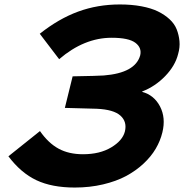

<svg xmlns="http://www.w3.org/2000/svg" viewBox="-20 -840 834 870"><path d="M715.8 -240.2Q706.5 -201.7 685.5 -166Q664.6 -130.4 629.9 -98.1Q595.2 -65.9 551 -42.2Q506.8 -18.6 446.8 -4.4Q386.7 9.8 318.8 9.8Q215.3 9.8 145 -23.4Q74.7 -56.6 18.1 -131.8L161.1 -246.1Q199.2 -191.4 245.6 -166.3Q292 -141.1 356 -141.1Q432.1 -141.1 483.6 -171.9Q535.2 -202.6 545.9 -244.1Q556.6 -288.1 525.9 -315.9Q495.1 -343.8 418 -347.2L273.9 -351.1L309.1 -494.1Q424.3 -496.1 450.2 -498Q592.8 -509.3 615.2 -588.9Q623.5 -623.5 593.3 -646.2Q563 -668.9 485.8 -668.9Q361.3 -668.9 248 -571.8L160.2 -687Q245.6 -754.9 334 -787.4Q422.4 -819.8 522.9 -819.8Q576.7 -819.8 620.8 -811.5Q665 -803.2 695.6 -788.3Q726.1 -773.4 748.3 -752.9Q770.5 -732.4 780.5 -707.3Q790.5 -682.1 793.2 -653.8Q795.9 -625.5 787.1 -595.2Q773.9 -542 728.5 -495.1Q683.1 -448.2 625 -425.8L624 -423.8Q678.2 -409.2 705.1 -357.7Q731.9 -306.2 715.8 -240.2Z"/></svg>

Font: Sinkin Sans 700 Bold Italic
Style: Bold Italic
Weight: 700
Italic angle: -112°
Designer: Keith Bates
Foundry: K-Type
Version: Sinkin Sans (version 1.0)  by Keith Bates   •   © 2014   www